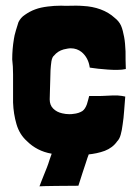

<svg xmlns="http://www.w3.org/2000/svg" viewBox="-20 -532 482 676"><path d="M257 13C268 13 279 13 289 12C310 10 330 6 349 -1C367 -8 382 -19 393 -35C398 -40 402 -47 405 -58C408 -68 410 -80 412 -95C414 -109 416 -124 417 -141C418 -158 420 -175 421 -192C414 -194 404 -195 393 -196C382 -196 370 -196 357 -195C344 -194 332 -194 321 -194H294C292 -185 289 -176 286 -165C282 -154 277 -146 270 -141C262 -136 251 -132 238 -131C233 -130 229 -130 224 -130C216 -130 207 -131 199 -133C186 -136 176 -141 167 -150C159 -158 155 -169 155 -182C155 -206 157 -231 157 -253C157 -274 158 -295 161 -316C163 -327 166 -333 170 -336C179 -347 190 -354 204 -358C213 -360 222 -362 229 -362C244 -362 257 -357 267 -349C283 -336 293 -317 296 -294C305 -293 315 -291 326 -290C337 -289 348 -288 360 -287C371 -286 383 -286 394 -286C405 -286 414 -287 423 -289C422 -311 422 -332 422 -351C421 -370 420 -387 417 -402C414 -417 411 -431 406 -442C401 -453 393 -462 384 -469C370 -482 353 -492 334 -499C315 -506 294 -510 273 -511C263 -512 254 -512 245 -512C228 -512 212 -511 195 -512C179 -512 163 -511 148 -509C132 -507 117 -504 104 -499C90 -494 78 -487 68 -480C57 -473 50 -464 45 -454C43 -447 40 -438 36 -425C32 -412 30 -402 29 -395C25 -371 23 -347 23 -323C25 -307 26 -289 26 -270V-203V-171C27 -144 31 -119 38 -95C45 -71 57 -51 75 -35C98 -12 127 3 161 9C180 9 200 10 223 12C235 13 246 13 257 13ZM119 124C124 123 223 122 256 122C269 83 273 67 282 42C289 19 300 -10 302 -8H168L154 32C149 49 142 66 135 83C128 101 124 110 119 124Z"/></svg>

Font: Londrina Solid CC
Style: CC
Weight: 400
Designer: Marcelo Magalhaes
Foundry: Tipos Pereira
Version: Version 1.003;FEAKit 1.0